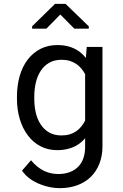

<svg xmlns="http://www.w3.org/2000/svg" viewBox="-20 -773 640 1001"><path d="M68.4 -268.6V-258.3Q68.4 -201.7 83 -152.6Q97.7 -103.5 125 -67.4Q151.9 -31.2 190.9 -10.7Q230 9.8 278.3 9.8Q307.1 9.8 332 3.7Q356.9 -2.4 377.4 -13.7Q390.6 -21 402.1 -30.8Q413.6 -40.5 423.8 -52.2V-6.8Q423.8 27.3 414.1 53.7Q404.3 80.1 386.2 97.7Q367.7 115.7 341.8 125Q315.9 134.3 283.7 134.3Q265.6 134.3 247.6 130.6Q229.5 127 211.4 118.7Q193.4 110.4 175.8 96.4Q158.2 82.5 141.6 62.5L94.7 116.7Q112.8 142.6 137.9 160.2Q163.1 177.7 190.4 188Q217.3 198.7 243.7 203.4Q270 208 290.5 208Q340.3 208 381.3 193.4Q422.4 178.7 452.1 150.4Q481.4 122.1 497.8 81.5Q514.2 41 514.2 -11.2V-528.3H432.1L427.7 -470.7Q418.5 -482.4 408 -492.2Q397.5 -502 385.7 -509.3Q364.3 -523.4 337.6 -530.8Q311 -538.1 279.3 -538.1Q230 -538.1 190.9 -518.1Q151.9 -498 124.5 -462.4Q97.2 -426.8 82.8 -377.2Q68.4 -327.6 68.4 -268.6ZM158.7 -258.3V-268.6Q158.7 -307.1 166.7 -342Q174.8 -377 192.4 -403.8Q209.5 -430.2 236.6 -445.8Q263.7 -461.4 301.8 -461.4Q324.2 -461.4 342.8 -455.8Q361.3 -450.2 376.5 -440.4Q391.6 -430.2 403.3 -416.5Q415 -402.8 423.8 -386.2V-144Q415 -127 403.3 -112.8Q391.6 -98.6 377 -88.4Q361.8 -78.1 343 -72.5Q324.2 -66.9 300.8 -66.9Q263.2 -66.9 236.3 -82.3Q209.5 -97.7 192.4 -124Q174.8 -150.4 166.7 -185.1Q158.7 -219.7 158.7 -258.3ZM442.9 -635.7 321.8 -752.9H267.1L147.5 -636.2V-623.5H221.7L294.4 -697.3L367.7 -623.5H442.9Z"/></svg>

Font: RobotoMono Nerd Font
Style: Regular
Weight: 400
Monospace: yes
Designer: Google
Version: Version 3.000;Nerd Fonts 3.2.1